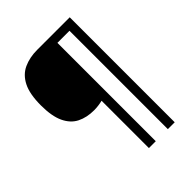

<svg xmlns="http://www.w3.org/2000/svg" viewBox="-246 -890 1147 1147"><g transform="rotate(-45 327.5 -316.5)"><path d="M549 127H491V-704H389V127H331V-273Q316 -269 296.5 -266.5Q277 -264 260 -264Q198 -264 152 -287Q106 -310 80.5 -364Q55 -418 55 -509Q55 -605 82.5 -659.5Q110 -714 160 -737Q210 -760 275 -760H549Z"/></g></svg>

Font: Noto Sans Cypro Minoan
Style: Regular
Weight: 400
Designer: David Williams
Foundry: David Williams
Version: Version 1.503; ttfautohint (v1.8.4.7-5d5b)